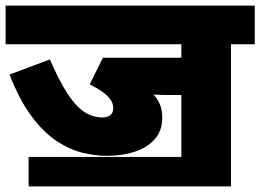

<svg xmlns="http://www.w3.org/2000/svg" viewBox="-20 -642 929 685"><path d="M804 -484V23H627V-303H590Q563 -303 539.5 -304Q516 -305 502 -308L403 -383Q478 -348 518.5 -313.5Q559 -279 559 -222Q559 -176 532 -145.5Q505 -115 460.5 -100.5Q416 -86 361 -86Q320 -86 274.5 -97Q229 -108 182.5 -138.5Q136 -169 93 -226.5Q50 -284 14 -376L158 -430Q190 -356 219.5 -310Q249 -264 279.5 -243.5Q310 -223 345 -223Q363 -223 373.5 -231Q384 -239 384 -256Q384 -279 364 -299Q344 -319 300 -341L347 -436H627V-484H0V-622H889V-484ZM82 -82H659V23H82Z"/></svg>

Font: Noto Sans Devanagari Black
Style: Regular
Weight: 900
Version: Version 2.003